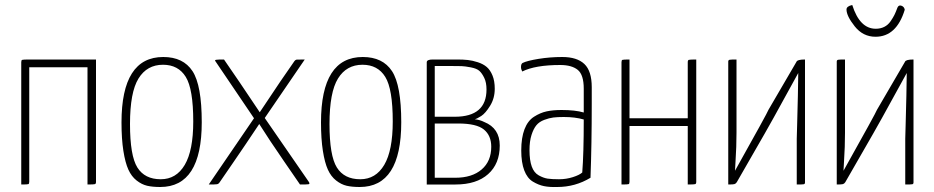

<svg xmlns="http://www.w3.org/2000/svg" viewBox="-20 -738 3737 768"><path d="M364 -11Q364 -3 360 -1.5Q356 0 330 0V-469H97V-11Q97 -3 93.5 -1.5Q90 0 65 0V-489Q65 -497 68.5 -498.5Q72 -500 97 -500H364Z M466 -248Q466 -510 633 -510Q713 -510 750 -453.5Q787 -397 787 -249Q787 10 621 10Q590 10 568.5 5Q547 0 526.5 -16Q506 -32 493.5 -59.5Q481 -87 473.5 -134.5Q466 -182 466 -248ZM623 -21Q685 -21 719 -78.5Q753 -136 753 -252Q753 -382 723 -430.5Q693 -479 632 -479Q568 -479 534 -424Q500 -369 500 -242Q500 -115 529.5 -68Q559 -21 623 -21Z M1215 -11Q1221 -2 1214 -1Q1208 0 1180 0L1116 -93Q1056 -180 1017 -242Q955 -149 915 -91L858 -8Q854 -2 847.5 -1Q841 0 815 0L996 -265L841 -494Q838 -498 846 -499Q852 -500 876 -500L937 -411Q953 -388 1019 -289L1102 -413L1158 -494Q1162 -499 1166.5 -499.5Q1171 -500 1199 -500L1039 -266Z M1264 -248Q1264 -510 1431 -510Q1511 -510 1548 -453.5Q1585 -397 1585 -249Q1585 10 1419 10Q1388 10 1366.5 5Q1345 0 1324.5 -16Q1304 -32 1291.5 -59.5Q1279 -87 1271.5 -134.5Q1264 -182 1264 -248ZM1421 -21Q1483 -21 1517 -78.5Q1551 -136 1551 -252Q1551 -382 1521 -430.5Q1491 -479 1430 -479Q1366 -479 1332 -424Q1298 -369 1298 -242Q1298 -115 1327.5 -68Q1357 -21 1421 -21Z M1687 -489Q1687 -500 1711 -500H1808Q1833 -500 1851.5 -498Q1870 -496 1891.5 -489Q1913 -482 1927 -470Q1941 -458 1950 -436Q1959 -414 1959 -383Q1959 -345 1940.5 -315Q1922 -285 1905 -274Q1888 -263 1879 -261Q1899 -259 1917 -250Q1979 -225 1979 -156Q1979 -83 1932.5 -41.5Q1886 0 1802 0H1687ZM1719 -271H1799Q1926 -271 1926 -380Q1926 -408 1917 -426.5Q1908 -445 1897.5 -454.5Q1887 -464 1863.5 -468.5Q1840 -473 1826.5 -473.5Q1813 -474 1782 -474H1719ZM1719 -27H1801Q1868 -27 1906.5 -60Q1945 -93 1945 -151Q1945 -196 1915.5 -220Q1886 -244 1813 -244H1719Z M2064 -470Q2064 -482 2070 -486Q2088 -495 2134 -502.5Q2180 -510 2229 -510Q2288 -510 2317.5 -482Q2347 -454 2347 -389V-325Q2347 -160 2342 -27Q2281 10 2209 10Q2178 11 2156 6.5Q2134 2 2111.5 -11.5Q2089 -25 2077 -56.5Q2065 -88 2065 -136Q2065 -187 2078 -221Q2091 -255 2116 -271Q2141 -287 2166.5 -292.5Q2192 -298 2226 -298Q2281 -298 2315 -288V-383Q2315 -439 2291 -458.5Q2267 -478 2221 -478Q2121 -478 2069 -452Q2064 -461 2064 -470ZM2315 -260Q2281 -270 2235 -270Q2210 -270 2193.5 -268Q2177 -266 2157 -258.5Q2137 -251 2125.5 -237Q2114 -223 2106 -198Q2098 -173 2098 -137Q2098 -97 2107 -72Q2116 -47 2135 -36.5Q2154 -26 2170.5 -23.5Q2187 -21 2216 -21Q2245 -21 2271.5 -29.5Q2298 -38 2309 -48Q2315 -123 2315 -260Z M2765 -11Q2765 -3 2761 -1.5Q2757 0 2731 0V-234H2498V-11Q2498 -3 2494.5 -1.5Q2491 0 2466 0V-489Q2466 -497 2469.5 -498.5Q2473 -500 2498 -500V-265H2731V-489Q2731 -497 2735 -498.5Q2739 -500 2765 -500Z M3166 -491Q3169 -500 3200 -500V-8Q3200 -2 3195 -1Q3190 0 3167 0V-183Q3167 -184 3168.5 -237Q3170 -290 3171.5 -355Q3173 -420 3173 -446Q3043 -209 3039 -204L2927 -9Q2923 -3 2917.5 -1.5Q2912 0 2893 0V-492Q2893 -498 2899 -499Q2905 -500 2926 -500V-207Q2926 -181 2925 -150Q2924 -119 2922 -91Q2920 -63 2920 -55Q3051 -289 3054 -299Z M3389 -718Q3419 -623 3483 -623Q3502 -623 3517 -630.5Q3532 -638 3542 -652.5Q3552 -667 3557.5 -678Q3563 -689 3570 -708Q3575 -719 3586 -715Q3597 -711 3599 -699Q3566 -591 3482 -591Q3432 -591 3399 -632.5Q3366 -674 3366 -700Q3366 -713 3389 -718ZM3600 -491Q3603 -500 3634 -500V-8Q3634 -2 3629 -1Q3624 0 3601 0V-183Q3601 -184 3602.5 -237Q3604 -290 3605.5 -355Q3607 -420 3607 -446Q3477 -209 3473 -204L3361 -9Q3357 -3 3351.5 -1.5Q3346 0 3327 0V-492Q3327 -498 3333 -499Q3339 -500 3360 -500V-207Q3360 -181 3359 -150Q3358 -119 3356 -91Q3354 -63 3354 -55Q3485 -289 3488 -299Z"/></svg>

Font: Yanone Kaffeesatz Thin
Style: Regular
Weight: 250
Designer: Yanone (Cyrillic: Daniel Pouzeot)
Foundry: Yanone
Version: Version 1.003;PS 001.003;hotconv 1.0.88;makeotf.lib2.5.64775